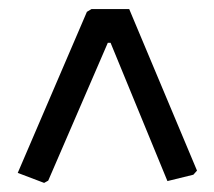

<svg xmlns="http://www.w3.org/2000/svg" viewBox="-20 -514 471 422"><path d="M264 -494 413 -139 405 -130 348 -116 223 -420H217L86 -117L77 -112L19 -134L171 -488L181 -494Z"/></svg>

Font: Alegreya Sans SC Medium
Style: Regular
Weight: 500
Designer: Juan Pablo del Peral
Foundry: Huerta Tipografica
Version: Version 2.001;PS 002.001;hotconv 1.0.88;makeotf.lib2.5.64775